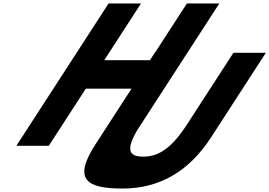

<svg xmlns="http://www.w3.org/2000/svg" viewBox="-20 -845 1561 1113"><path d="M477.4 -331H742.4L533.8 -9C401.7 195 479.4 248 689.4 248C899.4 248 1072.2 154 1204.4 -50L1521.1 -539H1333.1L1065 -125C975.6 13 901.2 63 809.2 63C725.4 63 709.9 21.5 775.5 -90.3L1251.4 -825H1063.4L878.1 -539H877.1L849.3 -496H584.3L797.4 -825H609.4L75 0H263Z"/></svg>

Font: Hussar
Style: BdWodka
Weight: 700
Foundry: Cannot Into Space Fonts
Version: Version 2.00